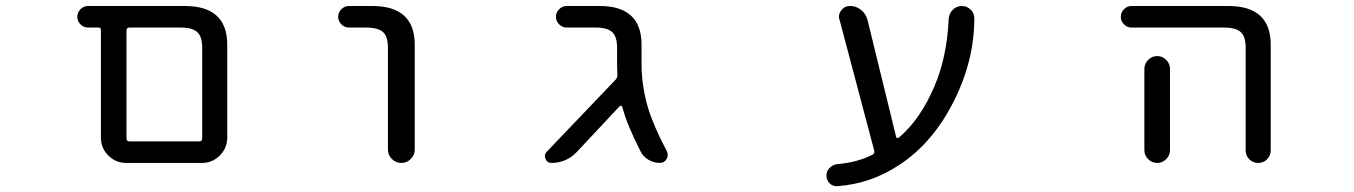

<svg xmlns="http://www.w3.org/2000/svg" viewBox="-20 -567 4540 644"><path d="M403.3 -20.5Q368.2 -20.5 343.3 -45.4Q318.4 -70.3 318.4 -105.5V-466.8Q318.4 -474.6 310.5 -474.6H275.4Q260.7 -474.6 250 -485.4Q239.3 -496.1 239.3 -510.7Q239.3 -525.4 250 -536.1Q260.7 -546.9 275.4 -546.9H599.6Q742.2 -546.9 742.2 -417V-105.5Q742.2 -70.3 717.3 -45.4Q692.4 -20.5 657.2 -20.5ZM658.2 -407.2Q658.2 -444.3 641.6 -459.5Q625 -474.6 585 -474.6H414.1Q404.3 -474.6 404.3 -464.8V-102.5Q404.3 -92.8 414.1 -92.8H648.4Q658.2 -92.8 658.2 -102.5Z M1150.4 -474.6Q1135.7 -474.6 1125 -485.4Q1114.3 -496.1 1114.3 -510.7Q1114.3 -525.4 1125 -536.1Q1135.7 -546.9 1150.4 -546.9H1228.5Q1371.1 -546.9 1371.1 -417V-65.4Q1371.1 -46.9 1357.9 -33.7Q1344.7 -20.5 1326.2 -20.5Q1307.6 -20.5 1294.4 -33.7Q1281.2 -46.9 1281.2 -65.4V-407.2Q1281.2 -444.3 1264.6 -459.5Q1248 -474.6 1207 -474.6Z M2131.8 -354.5Q2131.8 -277.3 2154.3 -203.1Q2172.9 -142.6 2216.8 -59.6Q2219.7 -53.7 2219.7 -46.9Q2219.7 -40 2215.8 -33.2Q2208 -20.5 2193.4 -20.5Q2172.9 -20.5 2154.8 -31.2Q2136.7 -42 2127.9 -60.5Q2082 -150.4 2067.4 -208Q2067.4 -210.9 2064 -211.9Q2060.5 -212.9 2058.6 -210.9L1915 -57.6Q1879.9 -20.5 1829.1 -20.5Q1815.4 -20.5 1809.6 -34.2Q1807.6 -39.1 1807.6 -43.9Q1807.6 -50.8 1813.5 -57.6L2044.9 -299.8Q2051.8 -306.6 2050.8 -316.4Q2049.8 -336.9 2049.8 -347.7V-407.2Q2049.8 -444.3 2033.2 -459.5Q2016.6 -474.6 1977.5 -474.6H1880.9Q1866.2 -474.6 1855.5 -485.4Q1844.7 -496.1 1844.7 -510.7Q1844.7 -525.4 1855.5 -536.1Q1866.2 -546.9 1880.9 -546.9H1991.2Q2131.8 -546.9 2131.8 -417Z M2985.4 -109.4Q2985.4 -105.5 2988.8 -104.5Q2992.2 -103.5 2995.1 -105.5Q3066.4 -166 3113.3 -275.4Q3156.2 -374 3162.1 -503.9Q3163.1 -521.5 3175.8 -534.2Q3188.5 -546.9 3206.1 -546.9Q3223.6 -546.9 3236.3 -534.2Q3248 -522.5 3248 -505.9Q3248 -364.3 3179.7 -228.5Q3110.4 -89.8 2999 -15.6Q2903.3 48.8 2789.1 57.6Q2787.1 57.6 2786.1 57.6Q2772.5 57.6 2762.7 47.9Q2752 37.1 2752 21.5Q2752 6.8 2762.7 -3.9Q2773.4 -14.6 2788.1 -16.6Q2853.5 -21.5 2906.2 -47.9Q2915 -52.7 2912.1 -62.5L2795.9 -501Q2793.9 -505.9 2793.9 -510.7Q2793.9 -522.5 2801.8 -532.2Q2812.5 -546.9 2831.1 -546.9Q2851.6 -546.9 2867.7 -534.2Q2883.8 -521.5 2889.6 -501Z M3775.4 -474.6Q3760.7 -474.6 3750 -485.4Q3739.3 -496.1 3739.3 -510.7Q3739.3 -525.4 3750 -536.1Q3760.7 -546.9 3775.4 -546.9H4099.6Q4242.2 -546.9 4242.2 -417V-62.5Q4242.2 -44.9 4230 -32.7Q4217.8 -20.5 4200.2 -20.5Q4182.6 -20.5 4170.4 -32.7Q4158.2 -44.9 4158.2 -62.5V-407.2Q4158.2 -444.3 4141.6 -459.5Q4125 -474.6 4085 -474.6ZM3904.3 -335.9V-99.6V-63.5Q3904.3 -45.9 3891.6 -33.2Q3878.9 -20.5 3861.3 -20.5Q3843.8 -20.5 3831.1 -33.2Q3818.4 -45.9 3818.4 -63.5V-99.6V-335.9Q3818.4 -353.5 3831.1 -366.2Q3843.8 -378.9 3861.3 -378.9Q3878.9 -378.9 3891.6 -366.2Q3904.3 -353.5 3904.3 -335.9Z"/></svg>

Font: Rounded-X Mgen+ 1m regular
Style: Regular
Weight: 400
Designer: [Source Han Sans]
Ryoko NISHIZUKA  (kana & ideographs); Paul D. Hunt (Latin, Greek & Cyrillic); Wenlong ZHANG  (bopomofo
Version: Version 1.059.20150602